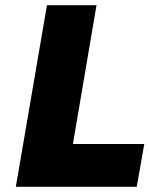

<svg xmlns="http://www.w3.org/2000/svg" viewBox="-20 -720 576 740"><path d="M161 -700 41 0H507L536 -165H261L352 -700Z"/></svg>

Font: Jost ExtraBold
Style: Italic
Weight: 800
Italic angle: -5°
Version: Version 3.710